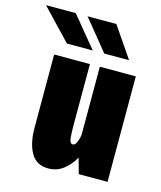

<svg xmlns="http://www.w3.org/2000/svg" viewBox="-177 -787 736 879"><g transform="rotate(15 191.0 -348.0)"><path d="M134.5 11Q78 11 52 -34Q26 -79 26 -153V-500H195.5V-211Q195.5 -175.5 198 -150Q200.5 -124.5 214.5 -124.5Q223.5 -124.5 229.5 -135Q235.5 -145.5 239 -159.5Q242.5 -173.5 242.5 -183V-500H413V0H276.5L256.5 -73Q238 -39 206.8 -14Q175.5 11 134.5 11ZM246.5 -563.5 128.5 -708.5H265L364 -563.5ZM69.5 -563.5 -68.5 -708.5H72.5L192 -563.5Z"/></g></svg>

Font: Trispace Condensed ExtraBold
Style: Regular
Weight: 800
Width: 3
Designer: Tyler Finck
Foundry: Etcetera Type Company
Version: Version 1.210; ttfautohint (v1.8.3)